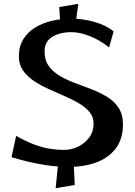

<svg xmlns="http://www.w3.org/2000/svg" viewBox="-20 -866 707 1009"><path d="M272.5 123 290 -51 365 -62 372.8 106ZM299 -706 291.2 -829 391.5 -846 374 -717ZM340.2 11Q271.5 11 195.2 -2.5Q119 -16 40.5 -40L64.8 -151.8Q117.8 -122.2 161.1 -106.2Q204.5 -90.2 242.5 -84.2Q280.5 -78.2 316 -78.2Q354.5 -78.2 390.1 -95.2Q425.8 -112.2 448.8 -143.4Q471.8 -174.5 471.8 -217Q471.8 -251.8 450.4 -277.5Q429 -303.2 394 -323.6Q359 -344 317.2 -361.9Q275.5 -379.8 233.8 -398.9Q192 -418 157 -441.5Q122 -465 100.6 -496Q79.2 -527 79.2 -570Q79.2 -622 102.2 -659.5Q125.2 -697 164.4 -721Q203.5 -745 252 -756.5Q300.5 -768 351.8 -768Q416.5 -768 477.5 -750.5Q538.5 -733 577.2 -701L553 -616.8Q505.8 -654.8 452.6 -675.9Q399.5 -697 356.8 -697Q294.8 -697 254.8 -672.4Q214.8 -647.8 214.2 -597.5Q214 -550 236.2 -519.1Q258.5 -488.2 295.1 -466.8Q331.8 -445.2 375.9 -429.1Q420 -413 463.8 -395.9Q507.5 -378.8 544.4 -355.9Q581.2 -333 603.8 -298.4Q626.2 -263.8 626.2 -212Q626.2 -138 590.2 -88.5Q554.2 -39 490.1 -14Q426 11 340.2 11Z"/></svg>

Font: Marhey Light
Style: Regular
Weight: 300
Designer: Nur Syamsi & Bustanul Arifin
Foundry: Namelatype
Version: Version 1.000